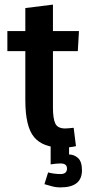

<svg xmlns="http://www.w3.org/2000/svg" viewBox="-20 -635 376 834"><path d="M300 -80 310 0Q296 3 282 4.5Q268 6 248 6Q166 6 128 -39.5Q90 -85 90 -200V-413H12V-500H90V-600L210 -615V-500H323L318 -413H210V-167Q210 -121 220 -99Q230 -77 263 -77Q272 -77 280.5 -78Q289 -79 300 -80ZM243 75Q235 75 223 76Q211 77 200 79V0H280V36Q302 36 319 51.5Q336 67 336 105Q336 179 243 179Q222 179 205 174Q188 169 173 165L189 114Q200 117 214 119Q228 121 243 121Q271 121 271 97Q271 75 243 75Z"/></svg>

Font: Epunda Sans SemiBold
Style: Regular
Weight: 600
Designer: Simon Atzbach
Foundry: typofactur
Version: Version 2.204; ttfautohint (v1.8.4.7-5d5b)